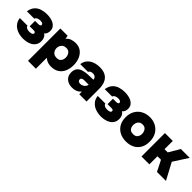

<svg xmlns="http://www.w3.org/2000/svg" viewBox="223 -1696 3055 3055"><g transform="rotate(45 1750.5 -168.5)"><path d="M282 8Q237 8 192.5 -2.5Q148 -13 110.5 -36.5Q73 -60 48 -97.5Q23 -135 17 -189H189Q191 -173 203.5 -162Q216 -151 236 -145.5Q256 -140 279 -140Q298 -140 314.5 -144Q331 -148 341 -157Q351 -166 351 -180Q351 -188 347 -194Q343 -200 334.5 -203.5Q326 -207 310 -207H220V-328H288Q306 -328 316 -330.5Q326 -333 331.5 -337.5Q337 -342 338.5 -346.5Q340 -351 340 -355Q340 -369 331.5 -377Q323 -385 309 -388.5Q295 -392 277 -392Q255 -392 235.5 -386.5Q216 -381 203 -370.5Q190 -360 186 -344H20Q32 -420 71 -462Q110 -504 165 -521Q220 -538 279 -538Q318 -538 357.5 -531Q397 -524 430.5 -506.5Q464 -489 484.5 -459Q505 -429 505 -384Q505 -357 494.5 -330Q484 -303 462 -289Q492 -271 506 -239.5Q520 -208 520 -173Q520 -122 498.5 -87Q477 -52 442 -31Q407 -10 365 -1Q323 8 282 8Z M590 201V-527H754L763 -469Q799 -510 841.5 -523.5Q884 -537 929 -537Q1000 -537 1050 -500.5Q1100 -464 1126.5 -402Q1153 -340 1153 -263Q1153 -186 1126.5 -124.5Q1100 -63 1046.5 -27.5Q993 8 911 8Q876 8 848.5 0Q821 -8 801 -20.5Q781 -33 767 -45V201ZM878 -153Q918 -153 940 -170Q962 -187 970.5 -212Q979 -237 979 -260Q979 -287 969 -314Q959 -341 936.5 -358.5Q914 -376 875 -376Q839 -376 815 -359.5Q791 -343 779 -317.5Q767 -292 767 -264Q767 -237 778.5 -211.5Q790 -186 814.5 -169.5Q839 -153 878 -153Z M1379 8Q1346 8 1315 -2Q1284 -12 1259 -32Q1234 -52 1219.5 -82Q1205 -112 1205 -153Q1205 -213 1230.5 -247Q1256 -281 1299.5 -297Q1343 -313 1398.5 -317.5Q1454 -322 1514 -322H1538Q1538 -341 1529 -356Q1520 -371 1503.5 -380Q1487 -389 1463 -389Q1446 -389 1430 -384Q1414 -379 1403.5 -370.5Q1393 -362 1391 -350H1215Q1221 -399 1244 -434.5Q1267 -470 1302 -492.5Q1337 -515 1380.5 -526Q1424 -537 1471 -537Q1549 -537 1601 -508.5Q1653 -480 1679.5 -423.5Q1706 -367 1706 -283V0H1543V-59Q1520 -34 1495 -19Q1470 -4 1441.5 2Q1413 8 1379 8ZM1437 -127Q1464 -127 1487.5 -140Q1511 -153 1525.5 -172.5Q1540 -192 1540 -212V-213H1442Q1427 -213 1415.5 -210.5Q1404 -208 1396 -203Q1388 -198 1384 -190.5Q1380 -183 1380 -172Q1380 -158 1387 -147.5Q1394 -137 1407 -132Q1420 -127 1437 -127Z M2034 8Q1989 8 1944.5 -2.5Q1900 -13 1862.5 -36.5Q1825 -60 1800 -97.5Q1775 -135 1769 -189H1941Q1943 -173 1955.5 -162Q1968 -151 1988 -145.5Q2008 -140 2031 -140Q2050 -140 2066.5 -144Q2083 -148 2093 -157Q2103 -166 2103 -180Q2103 -188 2099 -194Q2095 -200 2086.5 -203.5Q2078 -207 2062 -207H1972V-328H2040Q2058 -328 2068 -330.5Q2078 -333 2083.5 -337.5Q2089 -342 2090.5 -346.5Q2092 -351 2092 -355Q2092 -369 2083.5 -377Q2075 -385 2061 -388.5Q2047 -392 2029 -392Q2007 -392 1987.5 -386.5Q1968 -381 1955 -370.5Q1942 -360 1938 -344H1772Q1784 -420 1823 -462Q1862 -504 1917 -521Q1972 -538 2031 -538Q2070 -538 2109.5 -531Q2149 -524 2182.5 -506.5Q2216 -489 2236.5 -459Q2257 -429 2257 -384Q2257 -357 2246.5 -330Q2236 -303 2214 -289Q2244 -271 2258 -239.5Q2272 -208 2272 -173Q2272 -122 2250.5 -87Q2229 -52 2194 -31Q2159 -10 2117 -1Q2075 8 2034 8Z M2599 8Q2521 8 2458.5 -23Q2396 -54 2359 -114.5Q2322 -175 2322 -262Q2322 -351 2359.5 -412.5Q2397 -474 2459 -506Q2521 -538 2596 -538Q2673 -538 2734.5 -505Q2796 -472 2832.5 -410Q2869 -348 2869 -259Q2869 -173 2834 -113Q2799 -53 2738 -22.5Q2677 8 2599 8ZM2596 -156Q2635 -156 2656.5 -172Q2678 -188 2687 -212Q2696 -236 2696 -260Q2696 -284 2687 -310.5Q2678 -337 2656.5 -355Q2635 -373 2596 -373Q2558 -373 2535.5 -355Q2513 -337 2504 -311Q2495 -285 2495 -260Q2495 -235 2504 -211Q2513 -187 2535.5 -171.5Q2558 -156 2596 -156Z M2943 0V-527H3120V-341H3192L3302 -527H3501L3343 -281L3493 0H3291L3199 -182H3120V0Z"/></g></svg>

Font: Onest Black
Style: Regular
Weight: 900
Designer: Dmitri Voloshin, Andrey Kudryavtsev
Foundry: Dmitri Voloshin, Andrey Kudryavtsev
Version: Version 1.000;gftools[0.9.33]